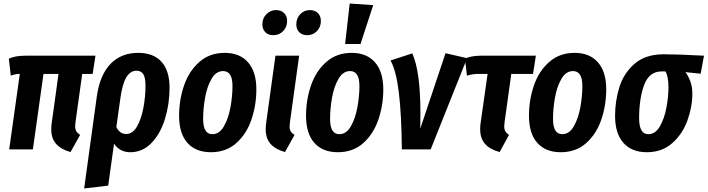

<svg xmlns="http://www.w3.org/2000/svg" viewBox="-20 -845 4002 1086"><path d="M407 -154Q405 -138 405 -132Q405 -114 411.5 -103Q418 -92 433 -82L379 15Q325 0 297.5 -31Q270 -62 270 -113Q270 -134 272 -146L311 -427H226L166 0H32L92 -427Q66 -427 41 -417L30 -513Q65 -530 124 -530H520L504 -427H445Z M939 -349Q939 -257 913.5 -173.5Q888 -90 837.5 -37Q787 16 717 16Q658 16 625 -32L592 205L456 221L528 -302Q545 -421 605 -483.5Q665 -546 762 -546Q848 -546 893.5 -495.5Q939 -445 939 -349ZM803 -361Q803 -406 790.5 -425.5Q778 -445 752 -445Q717 -445 694.5 -407.5Q672 -370 661 -290L638 -126Q658 -87 693 -87Q731 -87 755.5 -130.5Q780 -174 791.5 -237Q803 -300 803 -361Z M993 -190Q993 -280 1021 -361.5Q1049 -443 1107.5 -494.5Q1166 -546 1251 -546Q1336 -546 1383 -492.5Q1430 -439 1430 -340Q1430 -251 1402.5 -169.5Q1375 -88 1317 -36Q1259 16 1173 16Q1087 16 1040 -37Q993 -90 993 -190ZM1295 -359Q1295 -443 1242 -443Q1202 -443 1176.5 -399Q1151 -355 1140 -292.5Q1129 -230 1129 -172Q1129 -86 1181 -86Q1221 -86 1246.5 -130.5Q1272 -175 1283.5 -238Q1295 -301 1295 -359Z M1620 -154Q1618 -136 1618 -131Q1618 -113 1624.5 -102Q1631 -91 1646 -82L1592 15Q1538 0 1510.5 -31Q1483 -62 1483 -113Q1483 -134 1485 -146L1538 -530H1672ZM1464 -707Q1464 -742 1487 -765Q1510 -788 1541 -788Q1570 -788 1587 -771Q1604 -754 1604 -726Q1604 -692 1581.5 -669Q1559 -646 1526 -646Q1497 -646 1480.5 -663Q1464 -680 1464 -707ZM1656 -707Q1656 -742 1678.5 -765Q1701 -788 1733 -788Q1761 -788 1778 -771Q1795 -754 1795 -726Q1795 -692 1772.5 -669Q1750 -646 1718 -646Q1689 -646 1672.5 -663Q1656 -680 1656 -707Z M1711 -190Q1711 -280 1739 -361.5Q1767 -443 1825.5 -494.5Q1884 -546 1969 -546Q2054 -546 2101 -492.5Q2148 -439 2148 -340Q2148 -251 2120.5 -169.5Q2093 -88 2035 -36Q1977 16 1891 16Q1805 16 1758 -37Q1711 -90 1711 -190ZM2013 -359Q2013 -443 1960 -443Q1920 -443 1894.5 -399Q1869 -355 1858 -292.5Q1847 -230 1847 -172Q1847 -86 1899 -86Q1939 -86 1964.5 -130.5Q1990 -175 2001.5 -238Q2013 -301 2013 -359ZM1958 -825 2091 -816 2019 -596H1932Z M2358 -205Q2358 -148 2357 -117L2500 -544L2622 -516L2416 0H2253Q2251 -199 2236 -322Q2221 -445 2189 -503L2312 -543Q2358 -441 2358 -205Z M2834 -154Q2832 -136 2832 -130Q2832 -113 2838.5 -102Q2845 -91 2859 -82L2806 15Q2751 0 2723.5 -31Q2696 -62 2696 -114Q2696 -135 2698 -146L2738 -427H2685Q2654 -427 2621 -417L2610 -513Q2645 -530 2701 -530H3011L2995 -427H2872Z M2972 -190Q2972 -280 3000 -361.5Q3028 -443 3086.5 -494.5Q3145 -546 3230 -546Q3315 -546 3362 -492.5Q3409 -439 3409 -340Q3409 -251 3381.5 -169.5Q3354 -88 3296 -36Q3238 16 3152 16Q3066 16 3019 -37Q2972 -90 2972 -190ZM3274 -359Q3274 -443 3221 -443Q3181 -443 3155.5 -399Q3130 -355 3119 -292.5Q3108 -230 3108 -172Q3108 -86 3160 -86Q3200 -86 3225.5 -130.5Q3251 -175 3262.5 -238Q3274 -301 3274 -359Z M3459 -190Q3459 -274 3483.5 -352.5Q3508 -431 3569.5 -484.5Q3631 -538 3735 -538Q3810 -538 3962 -530L3943 -428L3857 -437Q3872 -418 3884 -386.5Q3896 -355 3896 -316Q3896 -240 3868 -163Q3840 -86 3782 -35Q3724 16 3639 16Q3553 16 3506 -37Q3459 -90 3459 -190ZM3761 -352Q3761 -412 3744 -441H3722Q3652 -441 3623.5 -364.5Q3595 -288 3595 -176Q3595 -86 3647 -86Q3687 -86 3712.5 -130.5Q3738 -175 3749.5 -236.5Q3761 -298 3761 -352Z"/></svg>

Font: Fira Sans Extra Condensed SemiBold
Style: Italic
Weight: 600
Width: 3
Italic angle: -8°
Designer: Carrois Corporate & Edenspiekermann AG
Foundry: Carrois Corporate GbR & Edenspiekermann AG
Version: Version 4.203